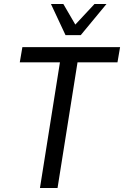

<svg xmlns="http://www.w3.org/2000/svg" viewBox="-20 -941 621 961"><path d="M180 0 280 -629H79L92 -705H581L568 -629H368L268 0ZM308 -765 235 -921H297L357 -818L453 -921H513L384 -765Z"/></svg>

Font: Nunito Sans 10pt Condensed Medium
Style: Italic
Weight: 500
Width: 3
Italic angle: -9°
Designer: Vernon Adams
Foundry: Vernon Adams
Version: Version 3.101;gftools[0.9.27]